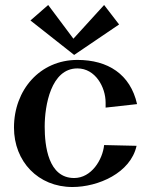

<svg xmlns="http://www.w3.org/2000/svg" viewBox="-20 -729 599 769"><path d="M529 -312C502 -432 412 -489 290 -489C140 -489 36 -369 36 -218C36 -82 133 20 270 20C373 20 503 -36 527 -145L397 -148C391 -89 346 -16 277 -16C173 -16 159 -145 159 -222C159 -306 184 -455 290 -455C362 -455 403 -380 403 -318C403 -311 403 -305 403 -298L529 -312ZM397 -709 274 -574 173 -709 102 -647 277 -509 457 -631Z"/></svg>

Font: Original Surfer
Style: Regular
Weight: 400
Designer: Astigmatic (AOETI)
Foundry: Astigmatic (AOETI)
Version: Version 1.001